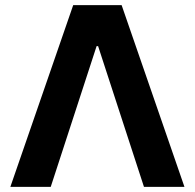

<svg xmlns="http://www.w3.org/2000/svg" viewBox="-20 -727 758 747"><path d="M20.3 0 264.8 -707H453.2L697.6 0H540.1L361.7 -547.4H355.8L177.4 0Z"/></svg>

Font: Pretendard JP Variable
Style: Regular
Weight: 400
Designer: Base glyphs from Inter by Rasmus Andersson; Hangul glyphs from Noto Sans CJK(Source Han Sans) by Jang Soo-young and Kang
Foundry: Kil Hyung-jin
Version: Version 1.307;Glyphs 3.2 (3192)